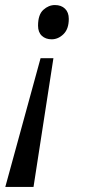

<svg xmlns="http://www.w3.org/2000/svg" viewBox="-20 -562 351 762"><path d="M192 -331 113 180H1L141 -331ZM198 -542Q223 -542 238 -527.5Q253 -513 253 -487Q253 -447 232 -426.5Q211 -406 185 -406Q161 -406 146 -420Q131 -434 131 -460Q131 -504 152 -523Q173 -542 198 -542Z"/></svg>

Font: Noto Serif Tamil SemiCondensed
Style: Italic
Weight: 400
Width: 4
Italic angle: -12°
Designer: Indian Type Foundry, Tom Grace, and the Monotype Design Team
Foundry: Monotype Imaging Inc.
Version: Version 2.003; ttfautohint (v1.8.4.7-5d5b)